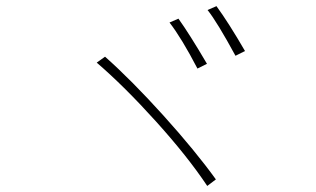

<svg xmlns="http://www.w3.org/2000/svg" viewBox="-20 -739 1040 631"><path d="M537.1 -665 566.4 -677.7Q601.6 -628.9 660.2 -529.3L628.9 -513.7Q577.1 -613.3 537.1 -665ZM662.1 -706.1 691.4 -718.8Q731.4 -664.1 785.2 -571.3L753.9 -555.7Q693.4 -667 662.1 -706.1ZM297.9 -533.2 325.2 -552.7Q412.1 -475.6 516.6 -359.9Q621.1 -244.1 689.5 -149.4L661.1 -127.9Q596.7 -224.6 492.7 -339.8Q388.7 -455.1 297.9 -533.2Z"/></svg>

Font: Gen Shin Gothic Monospace ExtraLight
Style: Regular
Weight: 200
Designer: [Source Han Sans]
Ryoko NISHIZUKA  (kana & ideographs); Paul D. Hunt (Latin, Greek & Cyrillic); Wenlong ZHANG  (bopomofo
Version: Version 1.002.20150607